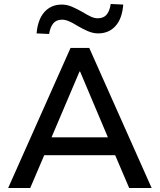

<svg xmlns="http://www.w3.org/2000/svg" viewBox="-20 -946 803 966"><path d="M21 0 335 -705H429L743 0H630L545 -199L594 -165H168L217 -199L132 0ZM380 -586 229 -231 205 -255H558L533 -231L383 -586ZM227 -775 164 -778Q170 -848 203.5 -885.5Q237 -923 291 -923Q317 -923 342.5 -912Q368 -901 396 -885Q422 -869 439 -861.5Q456 -854 472 -854Q501 -854 516.5 -872.5Q532 -891 537 -926L600 -923Q595 -853 561.5 -815.5Q528 -778 474 -778Q448 -778 421.5 -789.5Q395 -801 368 -817Q344 -832 326 -839.5Q308 -847 292 -847Q264 -847 248.5 -829Q233 -811 227 -775Z"/></svg>

Font: Nunito Sans 9pt SemiBold
Style: Regular
Weight: 600
Version: Version 3.101;gftools[0.9.27]